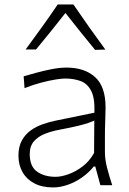

<svg xmlns="http://www.w3.org/2000/svg" viewBox="-20 -818 571 848"><path d="M225.6 -37.1Q175.8 -37.1 143.6 -60.1Q111.3 -83 111.3 -137.7Q111.3 -172.4 129.6 -193.6Q147.9 -214.8 178 -226.8Q208 -238.8 243.2 -245.1Q296.9 -255.4 326.7 -262.7Q356.4 -270 371.8 -275.6Q387.2 -281.2 396.5 -285.6L395.5 -142.6Q376 -106.9 345.5 -83.5Q314.9 -60.1 282.7 -48.6Q250.5 -37.1 225.6 -37.1ZM214.8 9.8Q245.6 9.8 278.8 -1.7Q312 -13.2 342 -34.2Q372.1 -55.2 394 -82.5H400.9L423.3 0H475.6Q461.9 -42 452.6 -78.1Q443.4 -114.3 443.4 -146V-216.8Q443.4 -251.5 444.8 -286.1Q446.3 -320.8 446.3 -343.3Q446.3 -436 399.7 -477.8Q353 -519.5 273.9 -519.5Q244.1 -519.5 209 -512.7Q173.8 -505.9 140.9 -496.8Q107.9 -487.8 84.5 -481L88.4 -428.7Q126.5 -443.8 162.1 -453.1Q197.8 -462.4 225.3 -466.8Q252.9 -471.2 267.6 -471.2Q304.7 -471.2 335 -460.4Q365.2 -449.7 382.3 -417.5Q399.4 -385.3 397 -320.3L223.6 -284.7Q197.8 -279.3 169.4 -269.5Q141.1 -259.8 116.7 -242.7Q92.3 -225.6 76.9 -198.2Q61.5 -170.9 61.5 -130.4Q61.5 -89.4 79.6 -57.6Q97.7 -25.9 131.8 -8.1Q166 9.8 214.8 9.8ZM399.9 -597.7 445.3 -599.1Q408.2 -649.4 373 -699.2Q337.9 -749 304.2 -798.3H234.9Q201.7 -749 166 -699.5Q130.4 -649.9 93.3 -599.6H139.2Q172.9 -640.1 205.3 -680.4Q237.8 -720.7 269 -760.7Q300.8 -720.2 333.7 -679.2Q366.7 -638.2 399.9 -597.7Z"/></svg>

Font: Pinar-VF
Style: Regular
Weight: 300
Designer: Amin Abedi
Version: Version 3.0